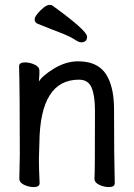

<svg xmlns="http://www.w3.org/2000/svg" viewBox="-20 -739 540 776"><path d="M116.2 17.1Q97.2 17.1 77.6 8.1Q58.1 -1 58.1 -17.1L60.1 -115.2Q60.1 -363.8 57.1 -471.2Q57.1 -486.8 81.1 -486.8Q100.1 -486.8 119.6 -478Q139.2 -469.2 139.2 -453.1V-439L137.2 -409.2Q149.9 -432.1 198 -461.7Q246.1 -491.2 295.9 -491.2Q384.8 -491.2 417 -423.8Q440.9 -376 440.9 -296.9Q440.9 -105 443.8 1Q443.8 17.1 419.9 17.1Q400.9 17.1 381.3 8.1Q361.8 -1 361.8 -17.1Q363.8 -34.2 363.8 -293Q363.8 -352.1 350.3 -384.5Q336.9 -417 298.8 -417Q142.1 -417 139.2 -162.1L137.2 -97.2Q137.2 -59.1 140.1 1Q140.1 17.1 116.2 17.1ZM307.1 -567.9Q298.8 -567.9 280 -580.3Q261.2 -592.8 218.5 -608.9Q175.8 -625 129.9 -644Q120.1 -649.9 120.1 -660.2Q120.1 -669.9 131.1 -683.3Q142.1 -696.8 156 -708Q169.9 -719.2 180.2 -719.2Q189 -719.2 192.9 -715.8Q332 -615.2 332 -590.8Q332 -567.9 307.1 -567.9Z"/></svg>

Font: LXGW WenKai Mono GB Screen
Style: Regular
Weight: 400
Monospace: yes
Designer: LXGW / Fontworks Inc.
Foundry: LXGW / Fontworks Inc.
Version: Version 1.510;January 18,2025